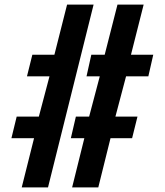

<svg xmlns="http://www.w3.org/2000/svg" viewBox="-20 -820 720 840"><path d="M75 0 129 -215.5H30L53 -310H150L196.5 -486H98L121.5 -580.5H218L273.5 -800H389.5L190 0ZM295.5 0 349 -215.5H290L312 -310H370L416.5 -486H358.5L379.5 -580.5H438L494 -800H608.5L553 -580.5H650.5L629 -486H531.5L485 -310H581.5L558 -215.5H463.5L410 0Z"/></svg>

Font: Big Shoulders Stencil Text Thin
Style: Bold
Weight: 700
Version: Version 2.001